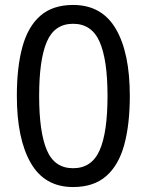

<svg xmlns="http://www.w3.org/2000/svg" viewBox="-20 -745 591 775"><path d="M275 10Q160 10 104 -87.5Q48 -185 48 -358Q48 -474 70.5 -556Q93 -638 143 -681.5Q193 -725 275 -725Q391 -725 447.5 -628.5Q504 -532 504 -358Q504 -243 481.5 -160.5Q459 -78 408.5 -34Q358 10 275 10ZM275 -66Q350 -66 382 -138Q414 -210 414 -358Q414 -504 382 -576.5Q350 -649 275 -649Q200 -649 169 -576.5Q138 -504 138 -358Q138 -212 169 -139Q200 -66 275 -66Z"/></svg>

Font: utelugu15
Style: Book
Weight: 400
Designer: Jelle Bosma - Monotype Design Team
Foundry: Monotype Imaging Inc.
Version: Version 2.003